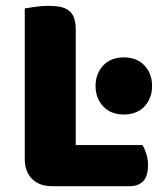

<svg xmlns="http://www.w3.org/2000/svg" viewBox="-20 -636 567 659"><path d="M158 3Q115 3 90 -22Q65 -47 65 -90V-607Q76 -609 100 -612.5Q124 -616 146 -616Q169 -616 186.5 -612.5Q204 -609 216 -600Q228 -591 234 -575Q240 -559 240 -533V-138H469Q476 -127 482 -108.5Q488 -90 488 -70Q488 -30 471 -13.5Q454 3 426 3ZM308 -341Q308 -383 334 -411Q360 -439 405 -439Q450 -439 476 -411Q502 -383 502 -341Q502 -299 476 -271Q450 -243 405 -243Q360 -243 334 -271Q308 -299 308 -341Z"/></svg>

Font: Baloo Bhai
Style: Regular
Weight: 400
Designer: Supriya Tembe, Noopur Datye and Ek Type
Foundry: Ek Type
Version: Version 1.100;PS 1.000;hotconv 1.0.88;makeotf.lib2.5.647800;